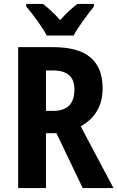

<svg xmlns="http://www.w3.org/2000/svg" viewBox="-20 -953 596 973"><path d="M217 -773H353C376 -816 426 -883 456 -920V-933H372C344 -911 316 -887 285 -851C255 -885 224 -913 198 -933H113V-920C145 -883 196 -814 217 -773ZM250 -714H72V0H213V-278H266L399 0H555L389 -313C459 -352 500 -414 500 -505C500 -645 419 -714 250 -714ZM246 -596C321 -596 357 -566 357 -499C357 -427 322 -391 249 -391H213V-596Z"/></svg>

Font: Noto Sans Armenian Condensed
Style: Regular
Weight: 400
Width: 3
Designer: Monotype Design Team
Foundry: Monotype Imaging Inc.
Version: Version 2.008